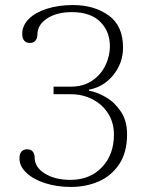

<svg xmlns="http://www.w3.org/2000/svg" viewBox="-20 -730 589 760"><path d="M57 -103Q57 -121 65 -130Q73 -139 88 -139Q103 -139 110 -129.5Q117 -120 117 -108Q117 -68 157.5 -43Q198 -18 258 -18Q336 -18 383.5 -68Q431 -118 431 -197Q431 -244 408.5 -280Q386 -316 347 -336.5Q308 -357 260 -357H192V-387H260Q311 -387 346 -411.5Q381 -436 398 -472.5Q415 -509 415 -547Q415 -606 376.5 -644Q338 -682 264 -682Q205 -682 166.5 -657Q128 -632 128 -592Q128 -580 121 -570Q114 -560 98 -560Q84 -560 76 -569Q68 -578 68 -596Q68 -629 94 -655Q120 -681 166 -695.5Q212 -710 269 -710Q353 -710 410 -669Q467 -628 467 -542Q467 -481 429 -433.5Q391 -386 332 -375V-371Q366 -365 400.5 -344.5Q435 -324 459 -287.5Q483 -251 483 -199Q483 -126 451.5 -79.5Q420 -33 370 -11.5Q320 10 261 10Q205 10 158.5 -5Q112 -20 84.5 -46Q57 -72 57 -103Z"/></svg>

Font: Taviraj ExtraLight
Style: Regular
Weight: 275
Designer: Katatrad Team
Foundry: CadsonDemak
Version: Version 1.001